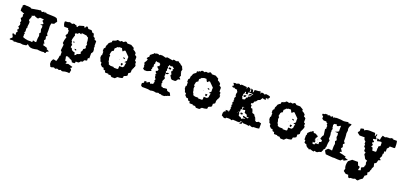

<svg xmlns="http://www.w3.org/2000/svg" viewBox="17 -1501 5545 2648"><g transform="rotate(20 2790.0 -177.0)"><path d="M50 -504C59 -522 70 -526 80 -526C89 -526 97 -523 103 -523C105 -523 107 -524 108 -524L160 -520L178 -509L280 -526C294 -528 295 -526 311 -532L331 -514L362 -531V-522C363 -522 365 -521 367 -520L388 -528C398 -514 391 -518 477 -515C492 -514 512 -513 519 -513C532 -510 556 -507 558 -496L574 -464C573 -450 553 -439 551 -427C549 -413 510 -414 505 -409L506 -407C504 -395 503 -380 500 -370C501 -351 502 -332 502 -314V-303L501 -262C501 -252 511 -240 516 -236L499 -216C500 -207 506 -186 508 -179L492 -157C495 -148 512 -117 514 -113H501L499 -111L513 -84L523 -87L559 -75H561C562 -74 571 -73 571 -67C571 -63 567 -60 561 -59C569 -54 580 -50 608 -38L572 -16C573 -12 574 -10 574 -8C574 1 566 2 560 2H556L546 -4C537 -2 520 -1 516 -1L491 -2C479 -2 465 -4 448 -7C418 0 396 4 378 4C334 4 321 -15 301 -32L297 -29C294 -2 270 -8 249 -4C248 -4 246 -2 240 -2C231 -2 214 -5 196 -8L163 -3L124 -4L103 4V-6C97 -8 86 -10 75 -10L47 -7C42 -10 41 -12 41 -15C41 -27 70 -37 70 -50C70 -66 52 -83 52 -94C52 -98 54 -101 60 -103L70 -102L87 -93C94 -97 100 -99 101 -101C93 -114 93 -119 93 -127C110 -142 108 -146 108 -151L93 -168C97 -173 101 -180 110 -184C109 -197 105 -207 103 -210H92L107 -244V-262L98 -274V-281L105 -297V-304L84 -338C90 -344 102 -352 102 -362L103 -373L95 -400L106 -399C107 -401 109 -404 109 -409L49 -433L48 -477C60 -491 56 -482 50 -504ZM210 -186C209 -184 200 -172 200 -162H211L204 -131C204 -129 207 -125 209 -121L204 -102C226 -91 251 -85 283 -81L327 -82L339 -79C343 -80 346 -79 348 -80L349 -104L361 -103C379 -102 375 -95 381 -95C382 -95 398 -98 399 -98L400 -150C400 -161 404 -175 407 -191L397 -232H406C409 -235 409 -241 412 -247L401 -284C401 -296 403 -305 406 -314C404 -323 403 -332 403 -341L367 -345L399 -360C399 -362 401 -364 407 -367C399 -392 380 -394 380 -406C380 -411 392 -418 395 -424C374 -431 351 -431 342 -431C336 -431 334 -435 334 -433L319 -419C316 -417 315 -412 310 -412C297 -412 267 -424 260 -428L254 -434C238 -425 237 -426 234 -421L216 -422C218 -412 221 -407 221 -402C221 -396 215 -396 215 -390C215 -376 204 -368 204 -363L203 -344L216 -334C218 -330 219 -324 219 -317C219 -298 214 -273 214 -272L215 -265H209L219 -250C214 -243 207 -241 207 -217C207 -209 208 -199 210 -186ZM204 -265 205 -264 206 -265Z M880 -335 890 -325ZM880 -287V-269H899C894 -284 895 -282 880 -287ZM927 -193C936 -177 937 -178 956 -174C956 -192 958 -187 946 -193ZM946 -410C946 -428 944 -423 956 -429L1022 -420C1033 -409 1037 -405 1050 -401C1058 -372 1060 -346 1060 -316H1069C1069 -297 1069 -291 1060 -278C1069 -264 1069 -267 1069 -250C1058 -239 1054 -235 1041 -231C1040 -206 1040 -198 1022 -183L1031 -155C1014 -145 1003 -140 984 -136C975 -119 973 -117 956 -108L946 -146C923 -148 918 -151 899 -164C892 -186 893 -186 871 -193C871 -211 871 -215 880 -231C861 -246 861 -253 861 -278H852V-306C860 -325 860 -348 871 -363L861 -391L880 -401H899C905 -412 903 -410 918 -420ZM984 -543C973 -532 969 -527 965 -514H956L946 -533L880 -514C869 -503 865 -499 861 -486H852L842 -505C825 -505 828 -505 814 -514H795L786 -505C767 -505 764 -505 748 -514H738C718 -505 703 -505 681 -505L672 -496C672 -468 677 -452 691 -429H748C752 -410 751 -410 767 -401V-354C754 -341 752 -335 748 -316L767 -306V-297C756 -271 750 -240 748 -212L767 -193L757 -108L776 -89V-32H767C767 1 757 25 748 53C729 45 719 45 700 44L681 81V119L700 157C719 157 725 157 738 148C755 148 753 148 767 157H776C790 148 787 148 804 148C812 154 817 156 823 156C829 156 834 154 842 148H852C860 157 863 157 874 157H880C900 149 921 146 942 146C953 146 964 147 975 148L984 100C974 85 976 87 965 81V72C981 68 980 69 984 53L918 34L880 44L890 15C876 6 878 6 861 6C860 -15 858 -31 852 -51L861 -60H880C888 -51 891 -51 902 -51H908V-41C936 -35 947 -31 956 -4H994C1003 -18 1003 -15 1003 -32H1041C1055 -41 1060 -45 1069 -60H1088L1098 -70L1107 -89L1145 -98V-136H1164V-212C1173 -221 1176 -228 1183 -240V-258C1183 -273 1181 -285 1173 -297L1183 -316H1173V-391C1159 -400 1162 -401 1145 -401C1145 -418 1145 -415 1136 -429L1117 -439L1107 -477C1093 -486 1096 -486 1079 -486C1075 -499 1071 -503 1060 -514H1013C1004 -531 1001 -534 984 -543Z M1598 -312C1607 -296 1607 -297 1626 -293C1626 -311 1628 -306 1616 -312ZM1556 -261C1552 -257 1561 -257 1562 -258C1566 -262 1557 -262 1556 -261ZM1598 -227C1598 -210 1597 -212 1606 -198H1616C1625 -212 1626 -210 1626 -227ZM1456 -170 1464 -160ZM1502 -425H1540C1545 -409 1551 -401 1560 -387H1568C1574 -398 1573 -396 1588 -406H1598L1664 -340C1663 -330 1662 -320 1662 -311C1662 -302 1663 -292 1664 -283L1636 -255C1648 -252 1651 -253 1664 -255C1660 -236 1654 -223 1654 -206V-198L1636 -179H1588V-141L1578 -132H1522V-141H1474L1445 -151C1441 -170 1440 -174 1428 -189C1427 -208 1426 -217 1418 -236V-255C1420 -263 1422 -267 1422 -270C1422 -275 1418 -276 1408 -283L1418 -331C1430 -345 1428 -346 1445 -350V-387C1459 -396 1465 -401 1474 -416C1491 -416 1488 -416 1502 -425ZM1560 -529C1548 -522 1541 -519 1532 -510C1521 -513 1512 -515 1506 -515C1498 -515 1493 -512 1484 -501C1468 -509 1463 -509 1445 -510C1430 -500 1434 -502 1428 -491H1408V-482H1390L1380 -473V-454C1364 -445 1356 -438 1342 -425C1338 -405 1331 -395 1322 -378V-350C1311 -344 1313 -346 1304 -331V-293H1314V-236H1304V-198C1313 -181 1318 -170 1322 -151L1342 -141V-113L1370 -85H1390L1398 -75V-66L1408 -56H1428C1428 -39 1427 -42 1436 -28H1484V-19H1522C1528 -8 1525 -9 1540 0H1588L1616 -28C1640 -28 1659 -30 1682 -37L1692 -47V-66L1702 -75C1721 -79 1725 -82 1740 -94V-132C1753 -136 1757 -140 1768 -151V-189C1777 -198 1777 -201 1778 -217H1786C1786 -234 1787 -232 1796 -246V-274H1786V-312L1768 -321V-378C1757 -389 1753 -393 1740 -397V-425L1730 -435C1719 -446 1715 -450 1702 -454L1692 -463V-482L1644 -510H1588C1578 -523 1576 -523 1560 -529Z M2103 -216C2103 -206 2104 -194 2122 -182L2112 -156C2120 -147 2123 -143 2123 -141C2123 -136 2113 -135 2113 -109V-107C2091 -106 2084 -103 2075 -94C2070 -104 2061 -113 2057 -117L2018 -93V-107H1987V-79C1976 -76 1971 -71 1962 -64V-33L1982 -16H2037C2050 -16 2077 -16 2100 -9H2110C2120 -12 2132 -15 2146 -15C2160 -15 2172 -12 2182 -9H2189C2202 -9 2207 -11 2215 -16H2227L2235 -9H2268V-2H2313C2324 -10 2333 -14 2352 -17V-22C2367 -22 2372 -26 2389 -33L2369 -73L2333 -81L2325 -86L2315 -108H2311C2292 -108 2277 -107 2259 -102C2250 -110 2245 -113 2227 -115C2227 -126 2227 -136 2219 -146V-157C2223 -161 2225 -165 2225 -168C2225 -172 2223 -175 2219 -179V-192L2238 -233C2234 -242 2230 -252 2220 -262L2227 -281L2219 -297C2261 -300 2253 -297 2268 -323C2230 -316 2238 -321 2219 -297V-301C2223 -305 2225 -310 2225 -313C2225 -317 2223 -320 2219 -324V-334L2227 -340C2226 -357 2226 -360 2220 -369C2229 -375 2231 -381 2231 -384C2231 -390 2224 -395 2220 -398C2229 -409 2233 -419 2236 -432C2240 -430 2242 -429 2255 -420L2282 -426C2291 -416 2298 -410 2311 -403L2296 -385L2304 -366L2289 -360V-349C2293 -340 2295 -330 2305 -321V-318C2299 -313 2297 -308 2297 -304V-293C2311 -280 2310 -279 2314 -265L2334 -249H2384C2398 -261 2406 -269 2412 -284L2442 -291C2437 -303 2437 -308 2422 -312C2422 -323 2424 -327 2432 -341V-350C2424 -362 2422 -370 2422 -384V-389H2414L2423 -433C2413 -446 2410 -454 2406 -469L2384 -485H2379V-492H2371V-499H2361V-505H2350L2341 -519C2322 -518 2318 -518 2309 -512H2297C2287 -518 2280 -518 2262 -519L2253 -505H2249L2173 -519C2160 -513 2156 -511 2152 -506L2103 -519H2066V-511C2053 -511 2049 -514 2038 -519H2018C2004 -513 2000 -511 1991 -511C1988 -511 1987 -512 1984 -512H1978C1979 -502 1979 -501 1979 -500C1978 -500 1975 -499 1972 -498L1934 -468V-440C1915 -430 1915 -425 1907 -407C1926 -402 1923 -402 1926 -395C1916 -365 1903 -352 1899 -348V-346C1899 -332 1900 -333 1908 -324V-292H1916L1908 -261L1931 -244H1969L2028 -267C2025 -274 2023 -282 2015 -285C2019 -287 2021 -290 2026 -297V-327H2035V-332C2035 -343 2032 -352 2032 -360C2032 -368 2032 -372 2043 -380C2042 -385 2040 -386 2040 -396C2040 -404 2043 -411 2047 -419C2052 -415 2054 -414 2063 -411H2096L2103 -402C2104 -401 2107 -401 2112 -399C2109 -393 2109 -387 2109 -382C2109 -377 2109 -373 2110 -367C2099 -366 2099 -364 2084 -357C2093 -336 2096 -333 2113 -325V-320C2113 -298 2109 -295 2085 -290C2089 -270 2090 -265 2108 -258L2095 -248V-246C2095 -244 2100 -230 2103 -225ZM2241 -375H2273V-398H2241ZM2101 -409Z M2838 -312C2847 -296 2847 -297 2866 -293C2866 -311 2868 -306 2856 -312ZM2796 -261C2792 -257 2801 -257 2802 -258C2806 -262 2797 -262 2796 -261ZM2838 -227C2838 -210 2837 -212 2846 -198H2856C2865 -212 2866 -210 2866 -227ZM2696 -170 2704 -160ZM2742 -425H2780C2785 -409 2791 -401 2800 -387H2808C2814 -398 2813 -396 2828 -406H2838L2904 -340C2903 -330 2902 -320 2902 -311C2902 -302 2903 -292 2904 -283L2876 -255C2888 -252 2891 -253 2904 -255C2900 -236 2894 -223 2894 -206V-198L2876 -179H2828V-141L2818 -132H2762V-141H2714L2685 -151C2681 -170 2680 -174 2668 -189C2667 -208 2666 -217 2658 -236V-255C2660 -263 2662 -267 2662 -270C2662 -275 2658 -276 2648 -283L2658 -331C2670 -345 2668 -346 2685 -350V-387C2699 -396 2705 -401 2714 -416C2731 -416 2728 -416 2742 -425ZM2800 -529C2788 -522 2781 -519 2772 -510C2761 -513 2752 -515 2746 -515C2738 -515 2733 -512 2724 -501C2708 -509 2703 -509 2685 -510C2670 -500 2674 -502 2668 -491H2648V-482H2630L2620 -473V-454C2604 -445 2596 -438 2582 -425C2578 -405 2571 -395 2562 -378V-350C2551 -344 2553 -346 2544 -331V-293H2554V-236H2544V-198C2553 -181 2558 -170 2562 -151L2582 -141V-113L2610 -85H2630L2638 -75V-66L2648 -56H2668C2668 -39 2667 -42 2676 -28H2724V-19H2762C2768 -8 2765 -9 2780 0H2828L2856 -28C2880 -28 2899 -30 2922 -37L2932 -47V-66L2942 -75C2961 -79 2965 -82 2980 -94V-132C2993 -136 2997 -140 3008 -151V-189C3017 -198 3017 -201 3018 -217H3026C3026 -234 3027 -232 3036 -246V-274H3026V-312L3008 -321V-378C2997 -389 2993 -393 2980 -397V-425L2970 -435C2959 -446 2955 -450 2942 -454L2932 -463V-482L2884 -510H2828C2818 -523 2816 -523 2800 -529Z M3348 -483 3340 -509 3265 -516C3250 -508 3250 -510 3245 -503H3244C3241 -508 3235 -515 3232 -516C3210 -514 3207 -513 3197 -503C3191 -504 3185 -506 3179 -506C3166 -506 3153 -502 3147 -501L3168 -469C3163 -469 3160 -463 3150 -459V-446C3160 -441 3164 -438 3168 -438C3171 -438 3175 -440 3181 -443C3192 -433 3201 -429 3214 -429C3218 -429 3222 -429 3227 -430C3229 -416 3232 -409 3242 -400L3236 -382C3236 -375 3234 -370 3234 -363C3234 -352 3236 -341 3243 -332V-329C3236 -322 3230 -314 3230 -305C3230 -300 3233 -295 3236 -291V-287C3228 -276 3229 -273 3241 -265L3227 -247V-240C3227 -233 3228 -229 3236 -222C3236 -215 3234 -216 3226 -205L3235 -178C3224 -167 3228 -163 3235 -155C3230 -140 3225 -123 3225 -108C3225 -105 3226 -103 3226 -100H3217L3224 -114H3176V-108C3176 -106 3180 -99 3182 -93C3174 -93 3173 -91 3160 -85L3150 -62V-23C3166 -16 3174 -11 3187 -1H3210L3218 -15C3230 -15 3243 -17 3257 -17C3277 -17 3285 -14 3290 -8H3304L3313 -21C3333 -16 3357 -21 3379 -15C3390 -16 3391 -17 3394 -17C3398 -17 3404 -16 3408 -15L3425 -40L3441 -33C3424 -23 3419 -16 3415 1C3435 -4 3449 -7 3449 -17C3449 -21 3447 -26 3442 -32L3466 -22H3468C3505 -22 3523 -20 3549 -14C3554 -27 3552 -25 3562 -27C3570 -20 3576 -20 3588 -15H3607L3616 -22H3634C3656 -22 3672 -22 3697 -29V-105L3657 -115C3642 -105 3640 -103 3625 -100C3617 -108 3598 -121 3598 -123C3599 -124 3602 -125 3604 -126V-139L3591 -142C3593 -145 3595 -148 3596 -150C3576 -167 3574 -172 3569 -187C3555 -193 3549 -196 3534 -200C3531 -220 3524 -233 3514 -256H3497C3495 -259 3491 -264 3489 -267V-296L3474 -302V-322C3487 -322 3488 -323 3499 -331L3507 -357C3552 -370 3519 -389 3575 -404L3600 -444L3599 -440C3618 -432 3619 -431 3640 -431H3647L3640 -453C3650 -455 3657 -458 3664 -461C3663 -460 3663 -457 3663 -457C3663 -452 3666 -448 3670 -448C3676 -448 3678 -454 3678 -455C3678 -459 3674 -464 3670 -464C3677 -467 3684 -472 3687 -474V-494L3666 -502L3621 -509L3611 -495H3607C3593 -506 3584 -507 3561 -509C3554 -499 3550 -494 3550 -484L3540 -518C3516 -512 3502 -509 3468 -509H3466L3453 -500V-474C3448 -473 3444 -472 3440 -469C3441 -474 3442 -478 3442 -483C3442 -502 3423 -507 3407 -512L3416 -466L3393 -461V-465H3401V-500C3386 -509 3379 -515 3359 -518C3353 -506 3349 -497 3348 -483ZM3336 -378 3352 -367C3372 -376 3370 -373 3377 -399C3350 -395 3351 -398 3336 -378ZM3401 -417 3394 -406 3407 -409C3431 -415 3429 -414 3442 -442L3431 -439C3411 -434 3409 -431 3401 -417ZM3424 -119C3436 -97 3438 -95 3459 -95H3467C3464 -86 3459 -84 3449 -84C3444 -84 3444 -84 3437 -85C3430 -71 3432 -72 3418 -71C3410 -88 3397 -91 3374 -97C3367 -107 3368 -108 3368 -119H3369C3366 -137 3367 -149 3344 -152C3348 -154 3353 -155 3368 -156V-194H3357L3387 -197C3380 -215 3378 -219 3378 -224C3378 -227 3380 -231 3383 -237C3396 -233 3406 -230 3412 -224L3391 -230V-195L3429 -203C3433 -191 3433 -179 3434 -165L3470 -150L3480 -122H3511L3500 -106L3470 -113V-112C3454 -119 3444 -118 3424 -119ZM3383 -129H3412V-152H3383ZM3391 -449H3396C3418 -449 3439 -448 3460 -444C3457 -440 3452 -437 3444 -431C3437 -404 3432 -398 3401 -391V-376L3404 -375L3384 -371L3375 -342L3368 -337L3339 -331C3335 -343 3331 -357 3324 -368V-371C3328 -376 3331 -382 3331 -387C3331 -392 3328 -397 3326 -403C3340 -408 3342 -419 3342 -431C3342 -435 3341 -438 3341 -442L3356 -439V-416H3385V-439C3388 -444 3390 -449 3391 -453ZM3649 -479 3648 -480 3647 -479 3649 -477ZM3650 -482ZM3333 -130C3333 -133 3333 -136 3334 -139C3337 -132 3341 -128 3347 -126C3343 -127 3339 -128 3333 -130Z M4078 -312C4087 -296 4087 -297 4106 -293C4106 -311 4108 -306 4096 -312ZM4036 -261C4032 -257 4041 -257 4042 -258C4046 -262 4037 -262 4036 -261ZM4078 -227C4078 -210 4077 -212 4086 -198H4096C4105 -212 4106 -210 4106 -227ZM3936 -170 3944 -160ZM3982 -425H4020C4025 -409 4031 -401 4040 -387H4048C4054 -398 4053 -396 4068 -406H4078L4144 -340C4143 -330 4142 -320 4142 -311C4142 -302 4143 -292 4144 -283L4116 -255C4128 -252 4131 -253 4144 -255C4140 -236 4134 -223 4134 -206V-198L4116 -179H4068V-141L4058 -132H4002V-141H3954L3925 -151C3921 -170 3920 -174 3908 -189C3907 -208 3906 -217 3898 -236V-255C3900 -263 3902 -267 3902 -270C3902 -275 3898 -276 3888 -283L3898 -331C3910 -345 3908 -346 3925 -350V-387C3939 -396 3945 -401 3954 -416C3971 -416 3968 -416 3982 -425ZM4040 -529C4028 -522 4021 -519 4012 -510C4001 -513 3992 -515 3986 -515C3978 -515 3973 -512 3964 -501C3948 -509 3943 -509 3925 -510C3910 -500 3914 -502 3908 -491H3888V-482H3870L3860 -473V-454C3844 -445 3836 -438 3822 -425C3818 -405 3811 -395 3802 -378V-350C3791 -344 3793 -346 3784 -331V-293H3794V-236H3784V-198C3793 -181 3798 -170 3802 -151L3822 -141V-113L3850 -85H3870L3878 -75V-66L3888 -56H3908C3908 -39 3907 -42 3916 -28H3964V-19H4002C4008 -8 4005 -9 4020 0H4068L4096 -28C4120 -28 4139 -30 4162 -37L4172 -47V-66L4182 -75C4201 -79 4205 -82 4220 -94V-132C4233 -136 4237 -140 4248 -151V-189C4257 -198 4257 -201 4258 -217H4266C4266 -234 4267 -232 4276 -246V-274H4266V-312L4248 -321V-378C4237 -389 4233 -393 4220 -397V-425L4210 -435C4199 -446 4195 -450 4182 -454L4172 -463V-482L4124 -510H4068C4058 -523 4056 -523 4040 -529Z M4664 -208V-199C4659 -186 4654 -152 4654 -131V-107H4648V-83C4638 -70 4636 -67 4627 -61V-48C4619 -37 4617 -37 4612 -17C4600 -15 4586 -15 4558 5H4557C4542 5 4533 4 4520 -2H4518L4511 12C4499 10 4477 7 4463 -2L4433 6L4424 -9H4411L4394 -25C4386 -37 4386 -37 4386 -45C4372 -49 4366 -52 4350 -61V-96L4335 -101V-167H4342V-199L4373 -229C4385 -236 4385 -237 4394 -237C4397 -249 4402 -247 4417 -251L4425 -230H4452L4470 -221V-216C4479 -216 4479 -215 4494 -206C4487 -186 4487 -184 4472 -173C4478 -160 4479 -159 4470 -146V-139H4484V-117L4474 -106C4465 -108 4459 -109 4454 -114V-111C4454 -102 4456 -95 4461 -83H4488C4488 -91 4490 -93 4498 -105H4538V-138C4551 -144 4553 -145 4565 -146V-176C4553 -176 4549 -180 4536 -187C4544 -217 4552 -234 4565 -247L4554 -325V-337L4567 -342C4565 -350 4564 -356 4564 -363C4564 -370 4565 -377 4567 -385C4560 -389 4559 -392 4553 -401L4558 -418C4545 -420 4540 -424 4534 -438H4494L4468 -455V-489C4453 -495 4453 -499 4445 -517C4452 -521 4460 -525 4483 -526V-533H4521L4526 -519L4535 -533C4557 -532 4565 -532 4570 -518L4585 -533H4598L4605 -519H4607C4616 -528 4624 -530 4629 -530C4635 -530 4638 -528 4645 -527V-533L4715 -530C4720 -530 4745 -524 4758 -524C4765 -524 4812 -530 4826 -534L4825 -519C4835 -519 4847 -521 4856 -521C4866 -521 4875 -520 4875 -513C4875 -505 4851 -481 4851 -448C4851 -437 4854 -429 4856 -422C4855 -409 4853 -393 4850 -381C4853 -358 4856 -335 4856 -313V-270C4856 -259 4874 -245 4877 -243L4856 -221C4857 -212 4866 -190 4868 -183L4850 -160C4855 -151 4873 -124 4879 -116H4864C4863 -116 4862 -115 4862 -114V-113L4851 -96L4893 -89L4936 -77H4941C4944 -77 4949 -74 4949 -69C4949 -68 4948 -62 4942 -62H4939C4946 -58 4960 -51 4983 -44L4996 -41L4938 -9V-20C4937 -20 4935 -22 4929 -23H4927C4892 -2 4918 1 4887 1H4857C4843 1 4826 -1 4806 -3C4803 -2 4797 -1 4788 -1C4758 -1 4713 -9 4681 -10C4678 -15 4654 -50 4654 -59C4654 -59 4659 -66 4660 -66L4657 -65L4686 -93H4696C4711 -93 4726 -92 4740 -88C4741 -88 4742 -89 4745 -90V-144C4745 -156 4748 -171 4751 -187L4738 -229H4747C4749 -231 4754 -240 4756 -245L4740 -282V-284C4740 -295 4742 -305 4745 -314C4742 -323 4740 -333 4740 -342L4694 -345L4734 -362C4735 -364 4737 -366 4745 -370C4744 -378 4744 -392 4744 -403C4744 -421 4745 -440 4745 -451C4714 -438 4714 -437 4711 -431H4690L4683 -450C4671 -446 4661 -446 4649 -445C4648 -439 4647 -433 4637 -427C4642 -411 4643 -396 4643 -380H4650C4649 -362 4650 -356 4643 -345C4644 -339 4647 -333 4647 -327C4647 -322 4644 -317 4643 -312C4646 -306 4651 -296 4651 -276C4651 -265 4650 -237 4649 -223H4654V-217C4659 -217 4662 -214 4664 -208ZM4520 -131 4517 -125H4513L4512 -129ZM4515 -162H4506C4506 -158 4508 -159 4511 -153H4512C4515 -159 4515 -158 4515 -162ZM4931 -66Z M5295.2 -248C5307.1 -241.8 5304.1 -246.9 5304.1 -228.5H5285.2ZM5001.9 -24.5 5049.8 -63.5H5134.6L5153.5 -15.3C5170.5 -15.3 5167.5 -14.2 5181.4 -5L5172.5 43.2L5209.4 32.9L5200.4 -5L5238.3 -24.5V-31.7C5238.3 -43 5238.3 -45 5247.3 -54.2V-73.7C5242.3 -80.9 5241.3 -87 5241.3 -93.2C5241.3 -101.4 5244.3 -109.6 5247.3 -121.9L5219.4 -131.1L5209.4 -141.3C5201.4 -160.8 5194.4 -172.1 5181.4 -189.5C5181.4 -207 5182.4 -203.9 5191.4 -218.2C5178.5 -222.3 5173.5 -226.4 5162.5 -237.7V-276.7L5143.5 -286.9V-325.8H5134.6V-363.8C5112.6 -378.1 5108.6 -386.3 5105.6 -413H5030.8L4992.9 -441.7C4998.9 -458.1 4998.9 -460.1 5011.9 -470.4V-509.3L5049.8 -519.6C5060.8 -513.4 5058.8 -515.5 5068.7 -500.1C5083.7 -518.5 5112.6 -522.7 5142.5 -522.7C5170.5 -522.7 5198.4 -519.6 5219.4 -519.6C5227.3 -503.2 5227.3 -499.1 5228.3 -480.6H5238.3C5238.3 -498 5238.3 -495 5247.3 -509.3H5257.3C5256.3 -489.8 5255.3 -486.8 5247.3 -470.4C5263.2 -460.1 5262.2 -460.1 5266.2 -441.7L5219.4 -432.5C5228.3 -415 5230.3 -412 5247.3 -402.7V-393.5C5233.3 -388.4 5227.3 -383.2 5227.3 -378.1C5227.3 -372 5235.3 -364.8 5247.3 -354.5C5243.3 -337.1 5242.3 -338.2 5228.3 -325.8C5245.3 -325.8 5243.3 -324.8 5257.3 -315.6L5266.2 -276.7H5314.1L5323.1 -286.9V-335.1C5330.1 -342.2 5329.1 -335.1 5323.1 -354.5C5334.1 -365.8 5338.1 -369.9 5351 -374V-422.2L5342 -432.5C5321.1 -431.4 5304.1 -428.3 5285.2 -422.2C5276.2 -438.6 5276.2 -441.7 5276.2 -461.2L5314.1 -450.9C5316.1 -476.5 5321.1 -497 5332.1 -519.6L5370 -509.3C5380.9 -518.5 5396.9 -519.6 5412.9 -519.6H5445.8V-528.8H5483.7V-519.6H5540.5C5549.5 -486.8 5549.5 -456 5549.5 -422.2L5540.5 -413H5473.7C5466.7 -390.4 5464.7 -387.3 5445.8 -374V-325.8H5426.8V-286.9H5417.9V-248C5408.9 -233.6 5403.9 -225.4 5398.9 -209C5414.9 -204.9 5413.9 -205.9 5417.9 -189.5L5388.9 -180.3L5380 -141.3C5369 -130.1 5364 -126 5351 -121.9L5361 -73.7C5348 -54.2 5344 -48.1 5342 -24.5C5333.1 -10.2 5332.1 -13.2 5332.1 4.2C5321.1 18.5 5319.1 23.7 5304.1 32.9C5313.1 47.2 5314.1 45.2 5314.1 62.6C5303.1 73.9 5298.2 78 5285.2 82.1L5276.2 130.3C5254.3 145.7 5234.3 156.9 5219.4 178.5C5200.4 178.5 5194.4 178.5 5181.4 169.2H5172.5C5160.5 177.4 5148.5 179.5 5133.6 179.5C5127.6 179.5 5121.6 178.5 5115.6 178.5C5101.6 187.7 5103.6 188.7 5086.7 188.7C5074.7 173.3 5072.7 169.2 5068.7 149.8H5030.8L4992.9 121L5001.9 82.1C4993.9 70.8 4990.9 53.4 4990.9 36C4990.9 14.5 4994.9 -8.1 5001.9 -24.5Z"/></g></svg>

Font: GNUTypewriter
Style: Standard
Weight: 400
Version: Version 001.000